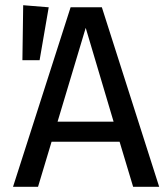

<svg xmlns="http://www.w3.org/2000/svg" viewBox="-20 -717 637 737"><path d="M201 -250 309 -610 416 -250ZM491 0H591L371 -689H251L30 0H126L178 -173H439ZM167 -689 69 -697 66 -486H132Z"/></svg>

Font: Fira Math
Style: Regular
Weight: 400
Designer: Xiangdong Zeng
Foundry: Xiangdong Zeng
Version: Version 0.3.4